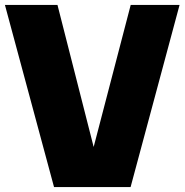

<svg xmlns="http://www.w3.org/2000/svg" viewBox="-26 -760 750 780"><path d="M193.5 0 -6 -740H207.5L354.5 -163L505 -740H703.5L504.5 0Z"/></svg>

Font: Encode Sans Semi Condensed Black
Style: Regular
Weight: 900
Width: 4
Designer: Multiple Designers
Foundry: Impallari Type
Version: Version 3.000; ttfautohint (v1.8.3) -l 8 -r 50 -G 200 -x 14 